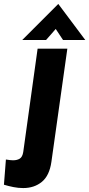

<svg xmlns="http://www.w3.org/2000/svg" viewBox="-104 -740 453 975"><path d="M14 215Q-11 215 -36 210Q-61 205 -84 198L-74 70Q-63 72 -53 73Q-43 74 -38 74Q-17 74 -3.5 65.5Q10 57 14 32L87 -493H238L157 82Q147 152 108.5 183.5Q70 215 14 215ZM9 -537 192 -720 329 -537H216L179 -593L130 -537Z"/></svg>

Font: Hanken Grotesk Black
Style: Italic
Weight: 900
Italic angle: -8°
Designer: Alfredo Marco Pradil
Foundry: Hanken Design Co.
Version: Version 3.013